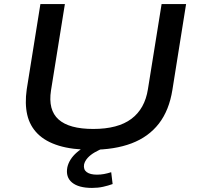

<svg xmlns="http://www.w3.org/2000/svg" viewBox="-20 -725 964 941"><path d="M428 9Q334 9 268.5 -11Q203 -31 164.5 -69.5Q126 -108 113.5 -162.5Q101 -217 111 -287L178 -705H298L230 -282Q215 -186 267 -139.5Q319 -93 437 -93Q558 -93 624 -142.5Q690 -192 705 -288L772 -705H892L825 -285Q809 -184 758.5 -119Q708 -54 625 -22.5Q542 9 428 9ZM431 196Q365 196 333 169.5Q301 143 310 95Q319 55 356 22.5Q393 -10 462 -35L490 0Q466 9 444.5 21.5Q423 34 409.5 49Q396 64 392 81Q388 106 405 118.5Q422 131 455 131Q473 131 489.5 128Q506 125 525 119L532 177Q510 185 485 190.5Q460 196 431 196Z"/></svg>

Font: Nunito Sans 10pt Expanded SemiBold
Style: Italic
Weight: 600
Width: 7
Italic angle: -9°
Designer: Vernon Adams
Foundry: Vernon Adams
Version: Version 3.101;gftools[0.9.27]